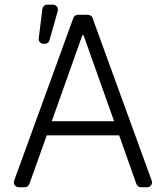

<svg xmlns="http://www.w3.org/2000/svg" viewBox="-20 -790 696 810"><path d="M38.4 -20.6Q38.4 -23.1 39.8 -28.1L289.4 -714.1Q291.5 -720.2 296.9 -723.9Q302.2 -727.6 308.9 -727.6H350.9Q357.2 -727.6 362.7 -723.9Q368.3 -720.2 370.4 -714.1L620 -28.1Q621.4 -23.1 621.4 -21Q621.4 -12.4 615.4 -6.2Q609.4 0 600.5 0H574.9Q568.5 0 563 -3.9Q557.5 -7.8 555.4 -13.8L482.6 -219.1H177.2L104 -13.8Q101.9 -7.8 96.6 -3.9Q91.3 0 84.5 0H59.3Q50.4 0 44.4 -6Q38.4 -12.1 38.4 -20.6ZM158.7 -752.1Q159.8 -759.9 165.7 -765.1Q171.5 -770.2 179.3 -770.2H203.8Q212.4 -770.2 218.4 -764.2Q224.4 -758.2 224.4 -749.6Q224.4 -746.1 223.7 -744L188.9 -620.4Q187.1 -613.6 181.6 -609.4Q176.1 -605.1 169 -605.1H164.1Q154.5 -605.1 148.3 -612.2Q142 -619.3 143.5 -628.6ZM461.3 -278.8 332.4 -641.3H327.4L198.5 -278.8Z"/></svg>

Font: DeltaSans Light
Style: Regular
Weight: 300
Designer: Rasmus Andersson
Foundry: rsms
Version: Version 3.012